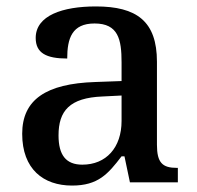

<svg xmlns="http://www.w3.org/2000/svg" viewBox="-20 -567 613 597"><path d="M204 10C285 10 316 -26 358 -81H367L384 0H533V-45H530C485 -45 468 -61 468 -117V-375C468 -501 405 -547 278 -547C175 -547 91 -519 91 -449C91 -402 124 -385 189 -385C189 -448 204 -494 274 -494C348 -494 358 -444 358 -373V-315L276 -312C123 -307 49 -257 49 -151C49 -41 115 10 204 10ZM236 -55C185 -55 162 -85 162 -146C162 -222 196 -263 299 -267L358 -270V-191C358 -108 310 -55 236 -55Z"/></svg>

Font: Noto Serif Medium
Style: Regular
Weight: 500
Designer: Monotype Design Team
Foundry: Monotype Imaging Inc.
Version: Version 2.013